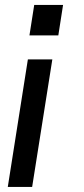

<svg xmlns="http://www.w3.org/2000/svg" viewBox="-20 -554 336 770"><path d="M232.9 -534.2 213.9 -412.1H98.1L117.2 -534.2ZM189.9 -315.9 108.9 195.8H11.2L91.8 -315.9Z"/></svg>

Font: Sora Italic
Style: Regular
Weight: 400
Designer: Jonathan Barnbrook, Julián Moncada
Foundry: Barnbrook Fonts
Version: Version 2.000